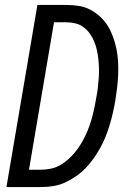

<svg xmlns="http://www.w3.org/2000/svg" viewBox="-20 -755 540 775"><path d="M6 0 131 -735H248Q274 -735 299 -731Q324 -727 346 -715Q368 -703 385.5 -686.5Q403 -670 415.5 -649.5Q428 -629 436.5 -605.5Q445 -582 450 -557.5Q455 -533 456.5 -507.5Q458 -482 457 -455.5Q456 -429 453 -403.5Q450 -378 446 -352Q442 -328 436.5 -303.5Q431 -279 424 -255Q417 -231 408 -208Q399 -185 387 -162.5Q375 -140 360 -118.5Q345 -97 327 -78Q309 -59 287.5 -44Q266 -29 243 -18.5Q220 -8 195.5 -4Q171 0 146 0ZM146 -70Q165 -70 184.5 -74Q204 -78 222 -88Q240 -98 255.5 -112Q271 -126 284 -142Q297 -158 307.5 -175.5Q318 -193 326.5 -211.5Q335 -230 341.5 -248.5Q348 -267 353 -286Q358 -305 362 -324.5Q366 -344 369 -363Q373 -382 375 -401Q377 -420 378.5 -439.5Q380 -459 379.5 -478.5Q379 -498 377 -516.5Q375 -535 371 -553Q367 -571 360 -588Q353 -605 342.5 -619.5Q332 -634 317.5 -645Q303 -656 285 -660.5Q267 -665 248 -665H198L97 -70Z"/></svg>

Font: iosevka_custom_sans_ss08
Style: Italic
Weight: 400
Italic angle: -10°
Designer: Belleve Invis
Foundry: Belleve Invis
Version: Version 10.3.0; ttfautohint (v1.8.3)